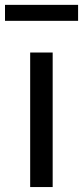

<svg xmlns="http://www.w3.org/2000/svg" viewBox="-30 -755 335 775"><path d="M91.8 0V-543H182.6V0ZM-9.8 -670.9V-735.4H285.2V-670.9Z"/></svg>

Font: Nasu
Style: Regular
Weight: 400
Designer: Ryoko NISHIZUKA (kana &amp; ideographs); Paul D. Hunt (Latin, Greek &amp; Cyrillic); Wenlong ZHANG (bopomofo); Sandoll C
Version: Version 2014.1215